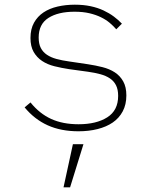

<svg xmlns="http://www.w3.org/2000/svg" viewBox="-20 -548 640 819"><path d="M315 12Q240 12 183.5 -13.5Q127 -39 85 -90L110 -111Q149 -63 198.5 -40.5Q248 -18 315 -18Q391 -18 437.5 -47.5Q484 -77 484 -139Q484 -166 475 -184Q466 -202 449 -213.5Q432 -225 408 -231.5Q384 -238 355 -242L275 -253Q242 -258 212 -265.5Q182 -273 159.5 -288Q137 -303 123.5 -326.5Q110 -350 110 -386Q110 -424 125 -451Q140 -478 165.5 -495Q191 -512 225.5 -520Q260 -528 299 -528Q336 -528 366.5 -521.5Q397 -515 421.5 -503.5Q446 -492 465.5 -477.5Q485 -463 500 -447L476 -423Q464 -437 448 -450.5Q432 -464 410.5 -474.5Q389 -485 361.5 -491.5Q334 -498 298 -498Q228 -498 186.5 -471.5Q145 -445 145 -388Q145 -361 154 -343.5Q163 -326 180 -314.5Q197 -303 221 -296.5Q245 -290 274 -286L355 -274Q388 -269 417.5 -261.5Q447 -254 469.5 -239.5Q492 -225 505.5 -201Q519 -177 519 -141Q519 -102 503.5 -73Q488 -44 461 -25.5Q434 -7 396.5 2.5Q359 12 315 12ZM291 67H336L279 251H251Z"/></svg>

Font: IBM Plex Mono ExtLt
Style: Regular
Weight: 200
Monospace: yes
Designer: Mike Abbink, Paul van der Laan, Pieter van Rosmalen
Foundry: Bold Monday
Version: Version 2.3